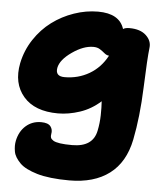

<svg xmlns="http://www.w3.org/2000/svg" viewBox="-55 -579 769 884"><g transform="rotate(5 330.0 -137.0)"><path d="M297.9 255.9Q252 255.9 213.6 251.5Q175.3 247.1 148.4 239Q121.6 231 101.1 220.7Q80.6 210.4 68.1 197.8Q55.7 185.1 47.6 172.1Q39.6 159.2 37.1 145Q34.7 130.9 34.7 119.1Q34.7 107.4 37.1 95.2Q46.4 51.3 75.7 25.6Q105 0 146 0Q177.7 0 189.5 14.9Q201.2 29.8 196.8 50.8Q194.8 60.5 197.3 67.4Q199.7 74.2 209.5 80.3Q219.2 86.4 241 89.6Q262.7 92.8 296.9 92.8Q393.1 92.8 408.2 16.1Q415.5 -19 416.3 -55.4Q417 -91.8 415 -120.1Q372.1 -81.5 320.1 -64.2Q268.1 -46.9 219.2 -46.9Q111.3 -46.9 59.3 -107.4Q7.3 -168 25.9 -262.2Q38.1 -321.8 71.5 -372.6Q105 -423.3 150.9 -457.5Q196.8 -491.7 252 -510.7Q307.1 -529.8 362.8 -529.8Q461.9 -529.8 483.9 -460Q493.7 -466.8 513.2 -466.8Q563.5 -466.8 590.1 -441.9Q616.7 -417 612.8 -384.8Q606.9 -335.9 601.8 -199.7Q596.7 -63.5 575.2 43Q553.7 149.4 482.9 202.6Q412.1 255.9 297.9 255.9ZM198.2 -255.9Q190.9 -215.8 234.9 -215.8Q297.4 -215.8 348.9 -245.8Q400.4 -275.9 430.2 -332Q418.5 -333 408.2 -341.8Q397.9 -350.6 385.7 -358.4Q373.5 -366.2 355 -366.2Q309.6 -366.2 257.6 -329.8Q205.6 -293.5 198.2 -255.9Z"/></g></svg>

Font: Shantell Sans Normal
Style: Italic
Weight: 800
Italic angle: -11.31°
Designer: Stephen Nixon, Anya Danilova, Shantell Martin
Foundry: Arrow Type
Version: Version 1.006;[559af2be0]